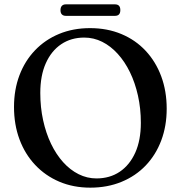

<svg xmlns="http://www.w3.org/2000/svg" viewBox="-20 -846 833 884"><path d="M394.5 -716.5Q474 -716.5 539 -689.2Q604 -662 650.5 -612.2Q697 -562.5 722.2 -494.8Q747.5 -427 747.5 -345.5Q747.5 -266 722.5 -199.5Q697.5 -133 651 -84.2Q604.5 -35.5 539.5 -8.8Q474.5 18 396 18Q317.5 18 253 -9.5Q188.5 -37 141.8 -86.8Q95 -136.5 69.8 -204.2Q44.5 -272 44.5 -353.5Q44.5 -433 69.5 -499.2Q94.5 -565.5 141 -614.2Q187.5 -663 252 -689.8Q316.5 -716.5 394.5 -716.5ZM628.5 -280.5Q628.5 -346.5 615.2 -405.8Q602 -465 578.2 -513.8Q554.5 -562.5 522 -598.2Q489.5 -634 450.5 -653.5Q411.5 -673 368 -673Q307.5 -673 262 -642.5Q216.5 -612 191 -555Q165.5 -498 165.5 -418Q165.5 -352 178.5 -292.5Q191.5 -233 215 -184Q238.5 -135 270.8 -99.2Q303 -63.5 342 -44Q381 -24.5 424 -24.5Q485.5 -24.5 531.2 -55.2Q577 -86 602.8 -143.2Q628.5 -200.5 628.5 -280.5ZM258.5 -799Q258.5 -812.5 265 -819.2Q271.5 -826 283.5 -826H509Q521.5 -826 527.8 -819.5Q534 -813 534 -799.5Q534 -786 527.8 -779.5Q521.5 -773 509 -773H283.5Q271.5 -773 265 -779.5Q258.5 -786 258.5 -799Z"/></svg>

Font: Fraunces 17pt
Style: Regular
Weight: 400
Version: Version 1.000;[b76b70a41]